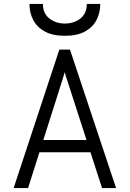

<svg xmlns="http://www.w3.org/2000/svg" viewBox="-20 -951 656 971"><path d="M49 0 280 -700H334L567 0H496L327 -523Q325.5 -528 321.2 -540.8Q317 -553.5 312.8 -566.5Q308.5 -579.5 307 -586Q305.5 -579.5 301.5 -566.5Q297.5 -553.5 293.8 -541Q290 -528.5 288 -523L122 0ZM155 -181 176 -243H439L460 -181ZM308 -770Q246 -770 206.5 -791.8Q167 -813.5 148 -850Q129 -886.5 129 -931H197Q197 -883 229.8 -857.5Q262.5 -832 308 -832Q354.5 -832 386.8 -857.5Q419 -883 419 -931H487Q487 -886.5 468.2 -850Q449.5 -813.5 410 -791.8Q370.5 -770 308 -770Z"/></svg>

Font: Overpass Mono Light Light
Style: Regular
Weight: 300
Monospace: yes
Version: Version 4.000